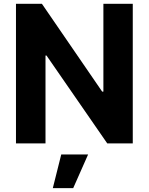

<svg xmlns="http://www.w3.org/2000/svg" viewBox="-20 -747 775 1000"><path d="M671.5 -727.3H518.5V-269.9H512.1L198.2 -727.3H63.2V0H217V-457.7H222.3L538.7 0H671.5ZM255 233H361.2L438.9 57.5H299Z"/></svg>

Font: Margiela Sans
Style: Bold
Weight: 700
Designer: Stefan Endress, Andreas Faust
Version: Version 1.100;FEAKit 1.0